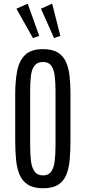

<svg xmlns="http://www.w3.org/2000/svg" viewBox="-20 -1006 462 1035"><path d="M212.4 8.8Q161.6 8.8 131.3 -10Q101.1 -28.8 86.2 -63Q71.3 -97.2 66.7 -144.5Q62 -191.9 62 -249V-498Q62 -566.9 72.3 -622.1Q82.5 -677.2 114.7 -709.2Q147 -741.2 212.4 -741.2Q261.7 -741.2 291.5 -722.9Q321.3 -704.6 335.9 -671.6Q350.6 -638.7 355.2 -594.2Q359.9 -549.8 359.9 -498V-249Q359.9 -192.9 355.7 -145.8Q351.6 -98.6 337.4 -64Q323.2 -29.3 293.7 -10.3Q264.2 8.8 212.4 8.8ZM212.4 -60.5Q241.7 -60.5 256.1 -81.1Q270.5 -101.6 274.9 -137.9Q279.3 -174.3 279.3 -222.7V-516.1Q279.3 -562.5 274.9 -597.4Q270.5 -632.3 256.1 -652.1Q241.7 -671.9 212.4 -671.9Q181.2 -671.9 166 -652.1Q150.9 -632.3 146.7 -597.4Q142.6 -562.5 142.6 -516.1V-222.7Q142.6 -174.3 147 -137.9Q151.4 -101.6 166.5 -81.1Q181.6 -60.5 212.4 -60.5ZM157.7 -800.8 68.4 -959 129.4 -986.3 191.4 -812.5ZM271.5 -800.8 200.7 -959 261.2 -986.3 305.2 -812.5Z"/></svg>

Font: Antonio ExtraLight
Style: Regular
Weight: 250
Designer: Vernon Adams
Foundry: Vernon Adams
Version: Version 1.002